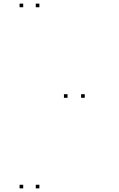

<svg xmlns="http://www.w3.org/2000/svg" viewBox="-20 -831 660 1061"><path d="M108.2 210V190H88.2V210ZM197.7 210V190H177.7V210ZM448.3 -290.5V-310.5H428.3V-290.5ZM197.7 -791V-811H177.7V-791ZM108.2 -791V-811H88.2V-791ZM353.3 -290.5V-310.5H333.3V-290.5Z"/></svg>

Font: Monaspace Krypton Dots Var
Style: Regular
Weight: 400
Designer: Riley Cran and the Lettermatic Team
Version: Version 1.100 (Monaspace Krypton Dots)